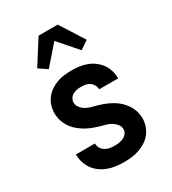

<svg xmlns="http://www.w3.org/2000/svg" viewBox="-187 -865 874 973"><g transform="rotate(-30 250.0 -378.0)"><path d="M249 8Q226 8 203 5Q180 2 158 -6Q136 -14 117 -27.5Q98 -41 84.5 -59.5Q71 -78 64 -100.5Q57 -123 57 -146V-148H168V-147Q168 -133 175.5 -120.5Q183 -108 195 -100.5Q207 -93 221 -90.5Q235 -88 249 -88Q262 -88 275.5 -90Q289 -92 301 -97.5Q313 -103 321.5 -114Q330 -125 330 -138Q330 -155 319.5 -168Q309 -181 295 -189.5Q281 -198 265.5 -202Q250 -206 234.5 -210.5Q219 -215 203.5 -220.5Q188 -226 173.5 -233Q159 -240 145.5 -249Q132 -258 120 -268.5Q108 -279 98 -292Q88 -305 81 -320Q74 -335 70.5 -350.5Q67 -366 67 -383Q67 -405 73.5 -426Q80 -447 93.5 -465Q107 -483 125.5 -495.5Q144 -508 164.5 -515.5Q185 -523 207 -525.5Q229 -528 251 -528Q274 -528 296 -525Q318 -522 339 -514Q360 -506 378 -492.5Q396 -479 409 -461Q422 -443 428.5 -421Q435 -399 435 -377V-375H324Q324 -388 317.5 -400Q311 -412 300.5 -419.5Q290 -427 277 -429.5Q264 -432 251 -432Q239 -432 226.5 -430Q214 -428 203 -422Q192 -416 185 -405Q178 -394 178 -382Q178 -366 188 -352.5Q198 -339 212 -330.5Q226 -322 242 -318Q258 -314 273.5 -309.5Q289 -305 304.5 -299.5Q320 -294 334.5 -287Q349 -280 362.5 -271.5Q376 -263 388 -252Q400 -241 410 -228Q420 -215 427 -200.5Q434 -186 437.5 -170Q441 -154 441 -138Q441 -115 433.5 -93.5Q426 -72 412 -54Q398 -36 378.5 -24Q359 -12 338 -4.5Q317 3 294 5.5Q271 8 249 8ZM154 -591 105 -624 194 -764H306L395 -624L346 -591L250 -701Z"/></g></svg>

Font: Iosevka SS18
Style: Bold
Weight: 700
Monospace: yes
Designer: Belleve Invis
Foundry: Belleve Invis
Version: Version 25.1.1; ttfautohint (v1.8.4)